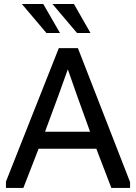

<svg xmlns="http://www.w3.org/2000/svg" viewBox="-20 -927 672 947"><path d="M9.3 0V-31.2L270 -689.5H364.3L621.6 -28.8V0H529.3L455.1 -193.4H170.4L95.2 0ZM202.1 -277.3H424.3L360.8 -453.1L314.5 -585L267.1 -453.1ZM209 -764.2 87.9 -907.2H193.4L275.9 -764.2ZM359.9 -764.2 238.8 -907.2H344.7L426.3 -764.2Z"/></svg>

Font: Shanti
Style: Regular
Weight: 400
Designer: Vernon Adams
Foundry: Vernon Adams
Version: Version 1.100; ttfautohint (v1.8.4)